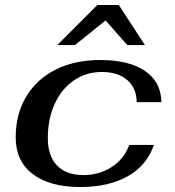

<svg xmlns="http://www.w3.org/2000/svg" viewBox="-20 -741 702 771"><path d="M43 -190Q43 -282 85 -352.5Q127 -423 203.5 -461.5Q280 -500 382 -500Q498 -500 562.5 -456Q627 -412 628 -331H529Q528 -388 490.5 -420Q453 -452 389 -452Q326 -452 276.5 -418Q227 -384 199.5 -323.5Q172 -263 172 -186Q172 -115 209 -76.5Q246 -38 316 -38Q378 -38 428 -70Q478 -102 499 -159H598Q570 -77 493.5 -33.5Q417 10 302 10Q180 10 111.5 -42Q43 -94 43 -190ZM371 -721H457L562 -560H491L404 -659L281 -560H210Z"/></svg>

Font: Fahkwang SemiBold
Style: Italic
Weight: 600
Italic angle: -10°
Version: Version 1.000; ttfautohint (v1.6)